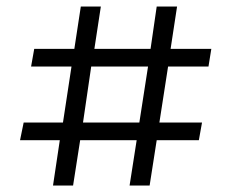

<svg xmlns="http://www.w3.org/2000/svg" viewBox="-20 -572 716 594"><path d="M144 2 165 -138.2H42L53.2 -192.9H174.8L201.2 -366.2H76.2L85.9 -420.9H210L230 -551.8H292L272 -420.9H445.8L464.8 -551.8H527.8L507.8 -420.9H633.8L625 -366.2H500L473.1 -192.9H605L595.2 -138.2H464.8L442.9 2H380.9L402.8 -138.2H228L206.1 2ZM236.8 -192.9H411.1L438 -366.2H262.2Z"/></svg>

Font: Literata Book Medium
Style: Regular
Weight: 500
Designer: Latin by Veronika Burian and Jose Scaglione. Greek by Irene Vlachou. Cyrillic by Vera Evstafieva
Foundry: TypeTogether
Version: Version 2.003;PS 002.003;hotconv 1.0.88;makeotf.lib2.5.64775